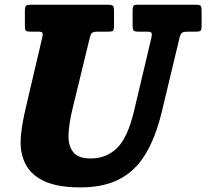

<svg xmlns="http://www.w3.org/2000/svg" viewBox="-20 -770 870 810"><path d="M358.5 -609.5 287.5 -317.5Q278.5 -282 273.8 -250.5Q269 -219 269 -194.5Q269 -153.5 289.5 -127.5Q310 -101.5 363.5 -101.5Q428.5 -101.5 473.5 -145.2Q518.5 -189 545 -300L619 -612Q622 -626 619.2 -631.2Q616.5 -636.5 598.5 -636.5H563.5Q547 -636.5 543.2 -641.8Q539.5 -647 539.5 -663V-723Q539.5 -738 542.2 -744Q545 -750 560 -750H807.5Q822.5 -750 826.5 -745.5Q830.5 -741 830.5 -725.5V-658.5Q830.5 -644 825.8 -640.2Q821 -636.5 808.5 -636.5H773Q755.5 -636.5 748.5 -632.2Q741.5 -628 738 -613L663 -300Q637.5 -193 595 -121.8Q552.5 -50.5 485.5 -15Q418.5 20.5 319.5 20.5Q225.5 20.5 170.2 -4.2Q115 -29 91 -71.8Q67 -114.5 67 -167.5Q67 -198 72.5 -233.2Q78 -268.5 86 -303.5L158.5 -613Q161.5 -626.5 159 -631.5Q156.5 -636.5 139.5 -636.5H107.5Q93.5 -636.5 89.2 -640.5Q85 -644.5 85 -660V-726.5Q85 -741 89.5 -745.5Q94 -750 108.5 -750H435.5Q451.5 -750 456.2 -745.5Q461 -741 461 -724V-658.5Q461 -644.5 457 -640.5Q453 -636.5 439 -636.5H394Q374 -636.5 368.2 -631.5Q362.5 -626.5 358.5 -609.5Z"/></svg>

Font: Besley* Narrow Heavy
Style: Italic
Weight: 800
Width: 4
Italic angle: -13°
Designer: Owen Earl
Foundry: indestructible type*
Version: Version 3.000; ttfautohint (v1.8.3)